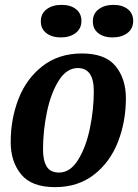

<svg xmlns="http://www.w3.org/2000/svg" viewBox="-20 -750 568 790"><path d="M498 -346Q498 -250 465.5 -166.5Q433 -83 367 -31.5Q301 20 206 20Q110 20 67 -32.5Q24 -85 24 -165Q24 -261 56.5 -344Q89 -427 155.5 -478.5Q222 -530 317 -530Q413 -530 455.5 -478Q498 -426 498 -346ZM157 -135Q157 -90 172 -65Q187 -40 223 -40Q269 -40 301.5 -92.5Q334 -145 350 -222.5Q366 -300 366 -375Q366 -470 300 -470Q254 -470 221.5 -418Q189 -366 173 -288.5Q157 -211 157 -135ZM315 -664Q315 -632 291 -614Q267 -596 230 -596Q194 -596 171 -613.5Q148 -631 148 -662Q148 -694 172 -712Q196 -730 233 -730Q270 -730 292.5 -712.5Q315 -695 315 -664ZM528 -664Q528 -632 504 -614Q480 -596 443 -596Q407 -596 384.5 -613.5Q362 -631 362 -662Q362 -694 386 -712Q410 -730 447 -730Q483 -730 505.5 -712.5Q528 -695 528 -664Z"/></svg>

Font: Sansita Medium Italic
Style: Regular
Weight: 500
Italic angle: -11°
Designer: Pablo Cosgaya
Foundry: Omnibus-Type
Version: Version 1.006